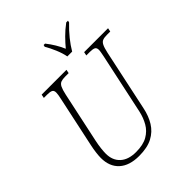

<svg xmlns="http://www.w3.org/2000/svg" viewBox="-254 -1079 1237 1237"><g transform="rotate(-45 364.0 -460.5)"><path d="M288 10Q200 10 152 -33.5Q104 -77 104 -156Q104 -175 107.5 -203Q111 -231 117 -259L191 -605Q199 -640 199 -657Q199 -677 186.5 -683Q174 -689 148 -689H118L123 -714H349L344 -689H312Q288 -689 273.5 -683.5Q259 -678 250 -660Q241 -642 233 -605L159 -259Q152 -226 149 -198.5Q146 -171 146 -153Q146 -92 184 -57Q222 -22 292 -22Q357 -22 397 -45Q437 -68 459 -106.5Q481 -145 491 -190L580 -606Q583 -622 585.5 -635Q588 -648 588 -657Q588 -677 575.5 -683Q563 -689 538 -689H505L510 -714H728L723 -689H692Q668 -689 654 -683.5Q640 -678 631 -660Q622 -642 614 -605L525 -188Q513 -129 485.5 -84.5Q458 -40 410.5 -15Q363 10 288 10ZM414 -771Q408 -805 390.5 -846.5Q373 -888 355 -918L358 -931H371Q416 -874 442 -813Q465 -841 495 -871.5Q525 -902 564 -931H580L577 -918Q539 -882 509 -844.5Q479 -807 458 -771Z"/></g></svg>

Font: Noto Serif SemiCondensed ExtraLight
Style: Italic
Weight: 200
Width: 4
Italic angle: -12°
Designer: Monotype Design Team
Foundry: Monotype Imaging Inc.
Version: Version 2.013